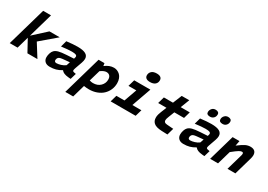

<svg xmlns="http://www.w3.org/2000/svg" viewBox="15 -1787 4266 3052"><g transform="rotate(30 2148.0 -260.5)"><path d="M361.8 -710 233.9 -263.2 467.8 -477.1H653.8V-475.1L374 -236.8L521 -2V0H338.9L220.2 -216.8L158.2 0H14.2L217.8 -710Z M1117.7 -180.2Q1106 -145.5 1106 -132.8Q1106 -121.1 1113.3 -115.5Q1120.6 -109.9 1137.7 -106.9L1168.9 -101.1L1136.7 8.8L1092.8 4.9Q996.1 -3.4 964.8 -48.8H959Q910.6 -18.6 861.3 -4.9Q812 8.8 750 8.8Q693.4 8.8 662.1 -20.8Q630.9 -50.3 630.9 -99.1Q630.9 -134.8 643.1 -172.6Q655.3 -210.4 676.8 -231.9Q702.6 -257.8 749 -270.5Q795.4 -283.2 892.6 -289.1L1022.9 -296.9Q1032.7 -326.7 1032.7 -337.9Q1032.7 -358.4 1011.2 -367.7Q989.7 -377 939 -377Q869.1 -377 746.6 -360.8L777.8 -475.1Q899.4 -490.2 979 -490.2Q1079.1 -490.2 1127.9 -463.4Q1176.8 -436.5 1176.8 -379.9Q1176.8 -348.6 1161.6 -304.2ZM814 -94.2Q848.6 -94.2 894 -108.2Q939.5 -122.1 972.7 -147.9L994.6 -213.9L909.7 -206.1Q854.5 -201.7 831.1 -195.8Q807.6 -189.9 796.9 -179.2Q776.9 -159.2 776.9 -127Q776.9 -111.8 787.1 -103Q797.4 -94.2 814 -94.2Z M1166.5 230 1369.6 -477.1H1477.5L1485.4 -428.2Q1565.4 -490.2 1647.5 -490.2Q1678.7 -490.2 1707.5 -478.3Q1736.3 -466.3 1760.3 -443.6Q1784.2 -420.9 1798.3 -383.5Q1812.5 -346.2 1812.5 -299.8Q1812.5 -235.4 1787.8 -179Q1763.2 -122.6 1719.2 -81.3Q1675.3 -40 1610.8 -16.1Q1546.4 7.8 1469.7 7.8Q1425.3 7.8 1377.4 0L1311.5 230ZM1577.6 -371.1Q1532.7 -371.1 1471.7 -326.2L1412.6 -122.1Q1445.3 -110.8 1475.6 -110.8Q1560.1 -110.8 1610.4 -160.6Q1660.6 -210.4 1660.6 -278.8Q1660.6 -323.7 1638.7 -347.4Q1616.7 -371.1 1577.6 -371.1Z M2252.4 -578.1Q2207 -578.1 2182.1 -596.2Q2157.2 -614.3 2157.2 -648.9Q2157.2 -691.9 2188.2 -721.4Q2219.2 -751 2282.2 -751Q2328.6 -751 2353 -732.9Q2377.4 -714.8 2377.4 -680.2Q2377.4 -633.3 2345.5 -605.7Q2313.5 -578.1 2252.4 -578.1ZM1901.4 -122.1H2049.3L2132.3 -355H1988.3L2023.4 -477.1H2320.3L2194.3 -122.1H2360.4L2325.2 0H1866.2Z M2789.1 -250Q2769 -201.2 2769 -176.8Q2769 -154.3 2782.7 -142.1Q2796.4 -129.9 2829.1 -127.9L2946.3 -119.1L2911.1 4.9L2803.2 1Q2751 -1 2713.6 -12Q2676.3 -22.9 2655.8 -42Q2635.3 -61 2626.2 -84.2Q2617.2 -107.4 2617.2 -137.2Q2617.2 -153.3 2618.4 -164.8Q2619.6 -176.3 2626 -199.7Q2632.3 -223.1 2645 -253.9L2686 -355H2533.2L2567.9 -477.1H2734.9L2801.3 -640.1H2939.9L2877 -477.1H3043L3008.3 -355H2830.1Z M3355 -578.1Q3289.1 -578.1 3289.1 -627Q3289.1 -662.1 3313.2 -691.2Q3337.4 -720.2 3379.9 -720.2Q3409.2 -720.2 3427 -707.5Q3444.8 -694.8 3444.8 -668.9Q3444.8 -628.4 3418.7 -603.3Q3392.6 -578.1 3355 -578.1ZM3585 -578.1Q3519 -578.1 3519 -627Q3519 -665 3545.4 -692.6Q3571.8 -720.2 3609.9 -720.2Q3638.7 -720.2 3656.7 -707.5Q3674.8 -694.8 3674.8 -668.9Q3674.8 -630.9 3649.9 -604.5Q3625 -578.1 3585 -578.1ZM3572.8 -180.2Q3561 -145.5 3561 -132.8Q3561 -121.1 3568.4 -115.5Q3575.7 -109.9 3592.8 -106.9L3624 -101.1L3591.8 8.8L3547.9 4.9Q3451.2 -3.4 3419.9 -48.8H3414.1Q3365.7 -18.6 3316.4 -4.9Q3267.1 8.8 3205.1 8.8Q3148.4 8.8 3117.2 -20.8Q3085.9 -50.3 3085.9 -99.1Q3085.9 -134.8 3098.1 -172.6Q3110.4 -210.4 3131.8 -231.9Q3157.7 -257.8 3204.1 -270.5Q3250.5 -283.2 3347.7 -289.1L3478 -296.9Q3487.8 -326.7 3487.8 -337.9Q3487.8 -358.4 3466.3 -367.7Q3444.8 -377 3394 -377Q3324.2 -377 3201.7 -360.8L3232.9 -475.1Q3354.5 -490.2 3434.1 -490.2Q3534.2 -490.2 3583 -463.4Q3631.8 -436.5 3631.8 -379.9Q3631.8 -348.6 3616.7 -304.2ZM3269 -94.2Q3303.7 -94.2 3349.1 -108.2Q3394.5 -122.1 3427.7 -147.9L3449.7 -213.9L3364.7 -206.1Q3309.6 -201.7 3286.1 -195.8Q3262.7 -189.9 3252 -179.2Q3231.9 -159.2 3231.9 -127Q3231.9 -111.8 3242.2 -103Q3252.4 -94.2 3269 -94.2Z M3955.6 -477.1 3937.5 -383.8Q4019.5 -445.8 4064 -466.8Q4108.4 -487.8 4153.8 -487.8Q4206.1 -487.8 4232.9 -462.9Q4259.8 -438 4259.8 -391.1Q4259.8 -363.3 4249.5 -327.1L4155.8 0H4010.7L4096.7 -299.8Q4100.6 -311.5 4100.6 -324.2Q4100.6 -351.1 4074.7 -351.1Q4054.2 -351.1 4022 -332Q3989.7 -313 3908.7 -248L3837.4 0H3692.4L3829.6 -477.1Z"/></g></svg>

Font: IntelOne Mono Bold
Style: Italic
Weight: 700
Italic angle: -16°
Designer: Fred Shallcrass
Foundry: Frere-Jones Type LLC
Version: Version 1.200;hotconv 1.1.0;makeotfexe 2.6.0;FJTRelease1.2